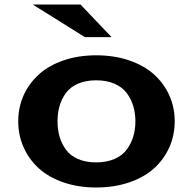

<svg xmlns="http://www.w3.org/2000/svg" viewBox="-20 -811 848 844"><path d="M124 -791H334L470.2 -647.9H353ZM402.8 -567.9Q482.4 -567.9 548.1 -545.4Q613.8 -522.9 657.2 -483.6Q700.7 -444.3 724.4 -391.6Q748 -338.9 748 -277.8Q748 -216.8 724.4 -163.6Q700.7 -110.4 657.2 -71Q613.8 -31.7 548.1 -9.3Q482.4 13.2 402.8 13.2Q324.2 13.2 259 -9.3Q193.8 -31.7 150.6 -71Q107.4 -110.4 83.7 -163.6Q60.1 -216.8 60.1 -277.8Q60.1 -338.9 83.7 -391.6Q107.4 -444.3 150.6 -483.6Q193.8 -522.9 259 -545.4Q324.2 -567.9 402.8 -567.9ZM402.8 -97.2Q448.7 -97.2 483.4 -112.3Q518.1 -127.4 537.4 -153.8Q556.6 -180.2 565.9 -211.2Q575.2 -242.2 575.2 -277.8Q575.2 -313.5 565.9 -344.5Q556.6 -375.5 537.4 -401.6Q518.1 -427.7 483.4 -442.9Q448.7 -458 402.8 -458Q356.4 -458 322.3 -442.9Q288.1 -427.7 269.3 -401.6Q250.5 -375.5 241.7 -344.7Q232.9 -314 232.9 -277.8Q232.9 -241.7 241.7 -210.9Q250.5 -180.2 269.3 -153.8Q288.1 -127.4 322.3 -112.3Q356.4 -97.2 402.8 -97.2Z"/></svg>

Font: Sporting Grotesque
Style: Bold
Weight: 700
Designer: Lucas LE BIHAN
Foundry: Lucas LE BIHAN
Version: Version 2.002;PS 2.2;hotconv 1.0.88;makeotf.lib2.5.647800